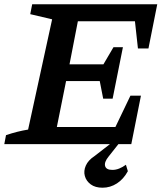

<svg xmlns="http://www.w3.org/2000/svg" viewBox="-41 -672 756 895"><path d="M-21 0 -13 -42Q40 -60 90 -68L202 -582L100 -606L109 -652H692L651 -446H602L588 -573H322L283 -372H441L488 -452H532L484 -212H440L424 -294H267L224 -80H497L567 -226H616L571 0ZM437 203Q403 203 382 187.5Q361 172 354.5 148.5Q348 125 359 100Q370 75 399 56L501 -23H529L465 58Q444 84 449 102Q454 120 483 120Q499 120 515 113.5Q531 107 546 96L555 126Q535 163 504 183Q473 203 437 203Z"/></svg>

Font: Piazzolla SC SemiBold
Style: Italic
Weight: 600
Italic angle: -11.3°
Designer: Juan Pablo del Peral
Foundry: Huerta Tipografica
Version: Version 1.330